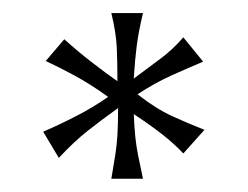

<svg xmlns="http://www.w3.org/2000/svg" viewBox="-20 -722 378 293"><path d="M198.2 -449.2H149.9Q153.8 -472.2 156 -486.1Q158.2 -500 159.2 -516.1Q160.2 -532.2 160.2 -557.1Q136.2 -540 114.5 -522.9Q92.8 -505.9 69.8 -481L45.9 -521Q71.8 -532.2 96.9 -545.2Q122.1 -558.1 145 -574.2Q117.2 -594.2 92 -607.7Q66.9 -621.1 49.8 -628.9L78.1 -662.1Q98.1 -644 120.1 -627Q142.1 -609.9 159.2 -598.1Q159.2 -627 158.2 -649.4Q157.2 -671.9 149.9 -702.1H198.2Q191.4 -673.3 188.7 -652.6Q186 -631.8 184.1 -602.1Q207 -619.1 225.1 -632.6Q243.2 -646 259.8 -665L290 -627.9Q269 -619.1 242.4 -607.2Q215.8 -595.2 189.9 -578.1Q217.8 -556.2 242.9 -544.7Q268.1 -533.2 292 -523.9L259.8 -487.8Q245.6 -502.9 226.8 -517.6Q208 -532.2 184.1 -547.9Q185.1 -526.9 186.5 -512.9Q188 -499 190.7 -485.1Q193.4 -471.2 198.2 -449.2Z"/></svg>

Font: Aref Ruqaa
Style: Bold
Weight: 700
Designer: Abdullah Aref
Version: Version 1.002